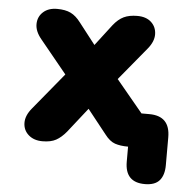

<svg xmlns="http://www.w3.org/2000/svg" viewBox="-48 -549 730 734"><g transform="rotate(5 316.5 -182.0)"><path d="M534 137Q458 137 458 58V0Q428 0 407.5 -7Q387 -14 368 -39L295 -131L221 -37Q202 -14 182 -3Q162 8 130 8Q97 8 76.5 -10Q56 -28 55.5 -56Q55 -84 79 -113L195 -254L92 -380Q68 -409 68.5 -437Q69 -465 89 -483Q109 -501 142 -501Q174 -501 194.5 -491Q215 -481 233 -457L296 -376L358 -457Q377 -481 398 -491Q419 -501 450 -501Q484 -501 503.5 -483Q523 -465 523.5 -437Q524 -409 500 -380L396 -254L498 -131H528Q608 -131 608 -49V58Q608 96 590.5 116.5Q573 137 534 137Z"/></g></svg>

Font: Chiron GoRound TC H
Style: Regular
Weight: 900
Designer: Ryoko NISHIZUKA 西塚涼子 (kana, bopomofo & ideographs); Paul D. Hunt (Latin, Greek & Cyrillic); Sandoll Communications 산돌커뮤니
Foundry: Adobe
Version: Version 1.000;hotconv 1.1.1;makeotfexe 2.6.0